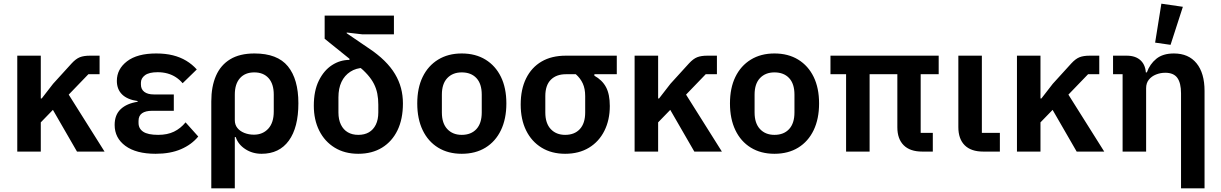

<svg xmlns="http://www.w3.org/2000/svg" viewBox="-20 -825 6644 1045"><path d="M399 0 268 -227 202 -159V0H74V-522H202V-289H207L269 -369L370 -480Q393 -505 414.5 -513.5Q436 -522 470 -522H522V-421H461L354 -310L549 0Z M990 -159 1059 -82Q1023 -38 965 -13Q907 12 827 12Q721 12 662.5 -31Q604 -74 604 -145Q604 -200 637 -231Q670 -262 729 -271V-275Q673 -283 644.5 -311Q616 -339 616 -385Q616 -449 671.5 -491.5Q727 -534 830 -534Q881 -534 921 -524Q961 -514 993.5 -494.5Q1026 -475 1051 -447L974 -372Q958 -391 937.5 -404.5Q917 -418 892 -425Q867 -432 838 -432Q791 -432 769 -415.5Q747 -399 747 -375V-365Q747 -339 765.5 -325Q784 -311 817 -311H926V-222H808Q772 -222 753 -208.5Q734 -195 734 -167V-156Q734 -125 759.5 -108Q785 -91 841 -91Q891 -91 927 -108.5Q963 -126 990 -159Z M1130 200V-273Q1130 -354 1155.5 -412.5Q1181 -471 1233 -502.5Q1285 -534 1365 -534Q1490 -534 1547 -464Q1604 -394 1604 -263Q1604 -131 1552 -59.5Q1500 12 1404 12Q1354 12 1315 -13.5Q1276 -39 1263 -79H1258V200ZM1362 -92Q1410 -92 1440 -124.5Q1470 -157 1470 -218V-310Q1470 -368 1442 -399.5Q1414 -431 1364 -431Q1314 -431 1286 -399.5Q1258 -368 1258 -310V-171Q1258 -146 1272 -128.5Q1286 -111 1310 -101.5Q1334 -92 1362 -92Z M1960 -456Q1918 -455 1886.5 -434.5Q1855 -414 1838.5 -379Q1822 -344 1822 -295V-213Q1822 -174 1835.5 -146.5Q1849 -119 1873 -105Q1897 -91 1930 -91Q1964 -91 1988 -105Q2012 -119 2025.5 -146.5Q2039 -174 2039 -213V-255Q2039 -288 2033.5 -315.5Q2028 -343 2015.5 -368Q2003 -393 1981 -418Q1959 -443 1927 -469L1747 -614V-740H2124V-638H1953L1867 -648V-644L1983 -565Q2036 -530 2072 -494.5Q2108 -459 2130 -422Q2152 -385 2162.5 -345.5Q2173 -306 2173 -262Q2173 -177 2143.5 -116Q2114 -55 2059.5 -21.5Q2005 12 1930 12Q1856 12 1801.5 -21.5Q1747 -55 1717.5 -114Q1688 -173 1688 -250Q1688 -331 1715.5 -386.5Q1743 -442 1787 -470.5Q1831 -499 1882 -499V-520Z M2493 12Q2419 12 2364.5 -21.5Q2310 -55 2280.5 -116.5Q2251 -178 2251 -262Q2251 -346 2280.5 -406.5Q2310 -467 2364.5 -500.5Q2419 -534 2493 -534Q2568 -534 2622.5 -500.5Q2677 -467 2706.5 -406.5Q2736 -346 2736 -262Q2736 -178 2706.5 -116.5Q2677 -55 2622.5 -21.5Q2568 12 2493 12ZM2493 -91Q2544 -91 2573 -122.5Q2602 -154 2602 -213V-310Q2602 -369 2573 -400Q2544 -431 2493 -431Q2444 -431 2414.5 -400Q2385 -369 2385 -310V-213Q2385 -154 2414.5 -122.5Q2444 -91 2493 -91Z M3337 -421H3215V-413Q3258 -389 3278.5 -350.5Q3299 -312 3299 -248Q3299 -172 3269.5 -113Q3240 -54 3185.5 -21Q3131 12 3056 12Q2982 12 2927.5 -21.5Q2873 -55 2843.5 -115Q2814 -175 2814 -256Q2814 -339 2843.5 -398.5Q2873 -458 2927.5 -490Q2982 -522 3060 -522H3337ZM3114 -421H3060Q3008 -421 2978 -391Q2948 -361 2948 -302V-213Q2948 -154 2977.5 -122.5Q3007 -91 3056 -91Q3107 -91 3136 -122.5Q3165 -154 3165 -213V-302Q3165 -342 3152 -370.5Q3139 -399 3114 -421Z M3759 0 3628 -227 3562 -159V0H3434V-522H3562V-289H3567L3629 -369L3730 -480Q3753 -505 3774.5 -513.5Q3796 -522 3830 -522H3882V-421H3821L3714 -310L3909 0Z M4195 12Q4121 12 4066.5 -21.5Q4012 -55 3982.5 -116.5Q3953 -178 3953 -262Q3953 -346 3982.5 -406.5Q4012 -467 4066.5 -500.5Q4121 -534 4195 -534Q4270 -534 4324.5 -500.5Q4379 -467 4408.5 -406.5Q4438 -346 4438 -262Q4438 -178 4408.5 -116.5Q4379 -55 4324.5 -21.5Q4270 12 4195 12ZM4195 -91Q4246 -91 4275 -122.5Q4304 -154 4304 -213V-310Q4304 -369 4275 -400Q4246 -431 4195 -431Q4146 -431 4116.5 -400Q4087 -369 4087 -310V-213Q4087 -154 4116.5 -122.5Q4146 -91 4195 -91Z M4991 -421V-102H5057V0H4999Q4933 0 4898.5 -34.5Q4864 -69 4864 -132V-421H4713V0H4585V-421H4500V-522H5089V-421Z M5422 -102V0H5331Q5265 0 5230.5 -34.5Q5196 -69 5196 -133V-522H5324V-102Z M5840 0 5709 -227 5643 -159V0H5515V-522H5643V-289H5648L5710 -369L5811 -480Q5834 -505 5855.5 -513.5Q5877 -522 5911 -522H5963V-421H5902L5795 -310L5990 0Z M6218 0H6090V-421H6038V-522H6112Q6162 -522 6189.5 -495Q6217 -468 6217 -418V-412L6178 -431H6222Q6238 -476 6273.5 -505Q6309 -534 6369 -534Q6449 -534 6492.5 -480.5Q6536 -427 6536 -330V200H6408V-317Q6408 -373 6388 -401Q6368 -429 6322 -429Q6296 -429 6272 -419.5Q6248 -410 6233 -391.5Q6218 -373 6218 -345ZM6418 -788 6351 -581 6267 -593 6301 -805Z"/></svg>

Font: IBM Plex Sans SemiBold
Style: Regular
Weight: 600
Designer: Mike Abbink, Paul van der Laan, Pieter van Rosmalen
Foundry: Bold Monday
Version: Version 3.201